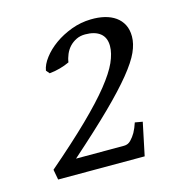

<svg xmlns="http://www.w3.org/2000/svg" viewBox="-66 -716 428 475"><g transform="rotate(-15 147.5 -478.0)"><path d="M294.9 -591.8Q294.9 -573.2 285.4 -552Q275.9 -530.8 251.7 -501Q227.5 -471.2 186.8 -431.2Q146 -391.1 83 -335.4H206.1Q216.3 -335.4 223.6 -343Q231 -350.6 236.3 -359.9Q242.2 -370.6 246.6 -384.3L266.1 -380.9L248.5 -296.9H26.9L22 -323.2Q84 -376.5 125.2 -416.7Q166.5 -457 191.2 -487.8Q215.8 -518.6 226.1 -541.5Q236.3 -564.5 236.3 -583Q236.3 -604.5 222.7 -615.5Q209 -626.5 184.1 -626.5Q171.4 -626.5 161.4 -621.6Q151.4 -616.7 144 -608.9Q136.7 -601.1 132.3 -590.8Q127.9 -580.6 126.5 -570.3Q115.2 -564.9 102.1 -561.3Q88.9 -557.6 74.7 -556.2L67.4 -564.9Q69.8 -580.1 82.3 -596.4Q94.7 -612.8 113.8 -626.5Q132.8 -640.1 157 -649.2Q181.2 -658.2 207 -658.7Q226.1 -659.2 242.2 -655.3Q258.3 -651.4 270 -643.1Q281.7 -634.8 288.3 -622.1Q294.9 -609.4 294.9 -591.8Z"/></g></svg>

Font: Gentium Plus Viet
Style: Italic
Weight: 400
Italic angle: -8°
Designer: J. Victor Gaultney, Annie Olsen, Iska Routamaa, Becca Hirsbrunner
Foundry: SIL International
Version: Version 5.000